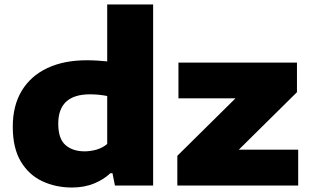

<svg xmlns="http://www.w3.org/2000/svg" viewBox="-20 -828 1384 857"><path d="M301 9Q229 9 169 -19Q109 -47 73 -107Q37 -167 37 -262.5Q37 -356.5 77 -422.8Q117 -489 191 -524Q265 -559 367.5 -559Q392 -559 415.5 -557.5Q439 -556 458.5 -554V-808H663.5V0H493L482 -55H473Q442 -26 398.8 -8.5Q355.5 9 301 9ZM357.5 -152.5Q384 -152.5 411 -160.2Q438 -168 458.5 -185.5V-399.5Q443.5 -402.5 423.5 -404.8Q403.5 -407 382 -407Q240 -407 240 -276Q240 -209 272 -180.8Q304 -152.5 357.5 -152.5ZM771.5 0V-132.5L1031 -389H776.5V-548.5H1305.5V-416.5L1046 -160H1311V0Z"/></svg>

Font: Encode Sans Exp XBd
Style: Regular
Weight: 800
Width: 7
Designer: Multiple Designers
Foundry: Impallari Type
Version: Version 3.002; ttfautohint (v1.8.3) -l 8 -r 50 -G 200 -x 14 